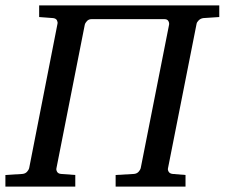

<svg xmlns="http://www.w3.org/2000/svg" viewBox="-41 -691 832 711"><path d="M711.9 -624Q701.7 -622.6 694.8 -615.7Q688 -608.9 687 -603L581.1 -67.9Q579.6 -62 583.5 -55.2Q587.4 -48.3 598.1 -46.9L646 -43V0H387.2V-43L455.1 -46.9Q465.8 -47.9 472.2 -54.9Q478.5 -62 480 -67.9L585 -599.1Q586.4 -606 582.5 -613Q578.6 -620.1 567.9 -620.1H297.9Q287.6 -620.1 281 -613Q274.4 -606 272.9 -599.1L168 -67.9Q166.5 -62 170.4 -54.9Q174.3 -47.9 185.1 -46.9L237.8 -43V0H-21V-43L42 -46.9Q52.7 -47.9 59.1 -54.9Q65.4 -62 66.9 -67.9L171.9 -603Q173.3 -608.9 169.9 -615.7Q166.5 -622.6 155.8 -624L104 -627.9V-670.9H771V-627.9Z"/></svg>

Font: Charis SIL
Style: Italic
Weight: 400
Italic angle: -11°
Foundry: SIL International
Version: Version 4.112